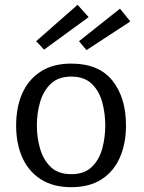

<svg xmlns="http://www.w3.org/2000/svg" viewBox="-20 -767 596 797"><path d="M276 10Q200 10 149 -23Q98 -56 72.5 -113.5Q47 -171 47 -246Q47 -322 72.5 -379.5Q98 -437 149 -470Q200 -503 276 -503Q390 -503 446.5 -432.5Q503 -362 503 -246Q503 -171 477.5 -113Q452 -55 401.5 -22.5Q351 10 276 10ZM276 -44Q330 -44 361 -74Q392 -104 404.5 -150.5Q417 -197 417 -246Q417 -296 404.5 -342.5Q392 -389 361 -419Q330 -449 276 -449Q222 -449 191 -419.5Q160 -390 146.5 -343.5Q133 -297 133 -246Q133 -196 146.5 -149.5Q160 -103 191 -73.5Q222 -44 276 -44ZM163 -561 130 -596 302 -747 348 -696ZM339 -559 308 -596 478 -731 521 -678Z"/></svg>

Font: Andada Pro
Style: Regular
Weight: 400
Designer: Carolina Giovagnoli
Foundry: Huerta Tipografica
Version: Version 3.003